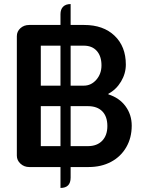

<svg xmlns="http://www.w3.org/2000/svg" viewBox="-20 -823 709 946"><path d="M629 -204Q629 -144 602 -97.5Q575 -51 527 -25.5Q479 0 417 0H328V52Q328 103 278 103V0H124Q99 0 81 -16.5Q63 -33 63 -56V-645Q63 -668 80.5 -684Q98 -700 124 -700H278V-753Q278 -777 291 -790Q304 -803 328 -803V-700H395Q489 -700 544.5 -647Q600 -594 600 -505Q600 -461 576.5 -421.5Q553 -382 514 -361V-358Q568 -341 598.5 -299.5Q629 -258 629 -204ZM181 -401H278V-598H181ZM328 -598V-401H393Q429 -401 454.5 -430Q480 -459 480 -501Q480 -546 457 -572Q434 -598 393 -598ZM278 -103V-300H181V-103ZM509 -202Q509 -249 484 -274.5Q459 -300 413 -300H328V-103H413Q458 -103 483.5 -129.5Q509 -156 509 -202Z"/></svg>

Font: K2D SemiBold
Style: Regular
Weight: 600
Designer: Katatrad Aksorn Co.,Ltd.
Foundry: Cadson Demak Co.,Ltd.
Version: Version 1.000; ttfautohint (v1.6)